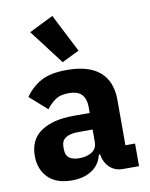

<svg xmlns="http://www.w3.org/2000/svg" viewBox="-91 -882 750 961"><g transform="rotate(-10 284.5 -402.0)"><path d="M457 0Q417 0 390.5 -25Q364 -50 357 -92H351Q339 -41 298 -14.5Q257 12 197 12Q118 12 76 -30Q34 -72 34 -141Q34 -224 94.5 -264.5Q155 -305 259 -305H342V-338Q342 -376 322 -398.5Q302 -421 255 -421Q211 -421 185 -402Q159 -383 142 -359L54 -437Q86 -484 134.5 -510.5Q183 -537 266 -537Q378 -537 434 -488Q490 -439 490 -345V-115H539V0ZM252 -91Q289 -91 315.5 -107Q342 -123 342 -159V-221H270Q183 -221 183 -162V-147Q183 -118 201 -104.5Q219 -91 252 -91ZM119 -755 242 -816 341 -622 253 -579Z"/></g></svg>

Font: IBM Plex Arabic
Style: Bold
Weight: 700
Designer: Mike Abbink, Paul van der Laan, Pieter van Rosmalen, Wael Morcos, Khajak Apelian
Foundry: Bold Monday
Version: Version 1.0